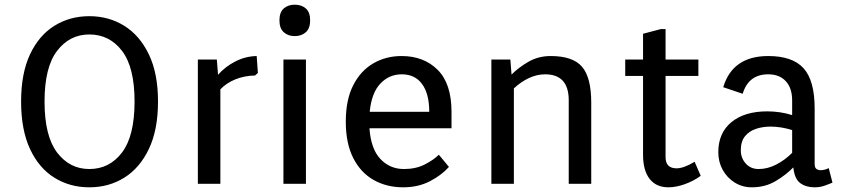

<svg xmlns="http://www.w3.org/2000/svg" viewBox="-20 -784 3596 819"><path d="M361 15Q278 15 212 -26Q146 -67 108 -148.5Q70 -230 70 -351Q70 -471 108 -552Q146 -633 212 -674Q278 -715 361 -715Q444 -715 510 -674Q576 -633 615 -552Q654 -471 654 -351Q654 -230 615 -148.5Q576 -67 510 -26Q444 15 361 15ZM361 -63Q447 -63 500.5 -133.5Q554 -204 554 -351Q554 -497 500.5 -567Q447 -637 361 -637Q277 -637 223.5 -567Q170 -497 170 -351Q170 -204 223.5 -133.5Q277 -63 361 -63Z M824 0V-530H905L910 -465Q941 -500 984 -522Q1027 -544 1075 -545L1080 -473L1068 -462Q1022 -461 984 -445.5Q946 -430 920 -403V0Z M1237 -630Q1209 -630 1190.5 -646.5Q1172 -663 1172 -697Q1172 -732 1190.5 -748Q1209 -764 1237 -764Q1266 -764 1284.5 -748Q1303 -732 1303 -697Q1303 -663 1284.5 -646.5Q1266 -630 1237 -630ZM1189 0V-530H1285V0Z M1700 15Q1629 15 1573.5 -16.5Q1518 -48 1486.5 -110.5Q1455 -173 1455 -265Q1455 -358 1486.5 -420Q1518 -482 1572 -513.5Q1626 -545 1693 -545Q1788 -545 1847 -486Q1906 -427 1906 -307V-237H1556Q1562 -149 1602.5 -106Q1643 -63 1703 -63Q1754 -63 1792 -82.5Q1830 -102 1852 -124L1895 -72Q1864 -37 1814 -11Q1764 15 1700 15ZM1557 -307H1811Q1811 -384 1780.5 -425.5Q1750 -467 1694 -467Q1640 -467 1602.5 -427.5Q1565 -388 1557 -307Z M2076 0V-530H2157L2162 -466Q2193 -497 2235 -521Q2277 -545 2329 -545Q2423 -545 2462.5 -499.5Q2502 -454 2502 -346V0H2406V-356Q2406 -467 2305 -467Q2270 -467 2236 -451Q2202 -435 2172 -407V0Z M2831 15Q2779 15 2751 -21Q2723 -57 2723 -124V-460H2647V-530H2723V-640L2799 -660H2819V-530H2959V-460H2819V-114Q2819 -66 2866 -66Q2897 -66 2943 -94L2969 -34Q2939 -12 2901.5 1.5Q2864 15 2831 15Z M3187 15Q3147 15 3114.5 -5Q3082 -25 3063 -59Q3044 -93 3044 -135Q3044 -217 3100 -263Q3156 -309 3253 -309Q3280 -309 3307 -305Q3334 -301 3359 -293V-356Q3359 -408 3332 -437.5Q3305 -467 3257 -467Q3173 -467 3148 -384L3065 -412Q3105 -545 3257 -545Q3361 -545 3408 -492.5Q3455 -440 3455 -321V-85Q3455 -69 3462.5 -63.5Q3470 -58 3481 -58Q3489 -58 3498.5 -60.5Q3508 -63 3515 -67L3531 -5Q3515 2 3496 8.5Q3477 15 3454 15Q3418 15 3393.5 -3Q3369 -21 3364 -70Q3333 -38 3288.5 -11.5Q3244 15 3187 15ZM3216 -63Q3254 -63 3291 -82Q3328 -101 3359 -132V-229Q3338 -236 3314 -240Q3290 -244 3267 -244Q3234 -244 3205 -234.5Q3176 -225 3158 -203Q3140 -181 3140 -143Q3140 -110 3161 -86.5Q3182 -63 3216 -63Z"/></svg>

Font: Orienta
Style: Regular
Weight: 400
Designer: Eduardo Rodriguez Tunni
Foundry: Eduardo Rodriguez Tunni
Version: Version 1.002; ttfautohint (v1.8.4.7-5d5b);gftools[0.9.23]